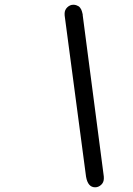

<svg xmlns="http://www.w3.org/2000/svg" viewBox="-20 -714 565 817"><path d="M254.9 -655.8Q254.9 -671.9 266.4 -682.9Q277.8 -693.8 292 -693.8Q298.8 -693.8 304.4 -691.9Q310.1 -689.9 314 -687.5Q317.9 -685.1 321 -680.9Q324.2 -676.8 325.7 -673.3Q327.1 -669.9 328.6 -665.5Q330.1 -661.1 330.6 -658Q331.1 -654.8 332 -651.9V-648.9L420.9 30.8Q421.9 35.6 421.9 44.9Q421.9 62 410.4 72.5Q398.9 83 384.8 83Q354 83 346.2 38.1L255.9 -642.1Q254.9 -647 254.9 -655.8Z"/></svg>

Font: CMU Typewriter Text
Style: BoldItalic
Weight: 700
Italic angle: -14.04°
Version: Version 0.7.0